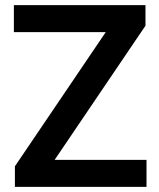

<svg xmlns="http://www.w3.org/2000/svg" viewBox="-20 -727 619 747"><path d="M38 -80 428 -656 453 -602H34V-707H546V-627L154 -48L129 -105H550V0H38Z"/></svg>

Font: 42dot Sans Light
Style: Bold
Weight: 700
Version: Version 1.000